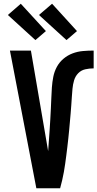

<svg xmlns="http://www.w3.org/2000/svg" viewBox="-20 -1005 520 1025"><path d="M174 0 33 -735H145L229 -245Q231 -233 233 -221.5Q235 -210 237 -198Q239 -226 241 -254.5Q243 -283 245 -311Q247 -339 248.5 -367.5Q250 -396 251.5 -424.5Q253 -453 254 -481.5Q255 -510 257 -538.5Q259 -567 264.5 -595Q270 -623 283.5 -648Q297 -673 319 -691.5Q341 -710 367.5 -720Q394 -730 422.5 -732.5Q451 -735 480 -735V-640Q457 -640 435 -635Q413 -630 397.5 -614Q382 -598 375.5 -576Q369 -554 367 -531.5Q365 -509 363.5 -487Q362 -465 360.5 -442.5Q359 -420 357 -397.5Q355 -375 353 -353Q351 -331 349 -308.5Q347 -286 344.5 -264Q342 -242 339.5 -220Q337 -198 334 -175.5Q331 -153 328 -131Q325 -109 321 -87Q317 -65 312 -43Q307 -21 301 0ZM335 -791 188 -925 258 -985 391 -839ZM169 -791 22 -925 91 -985 225 -839Z"/></svg>

Font: Iosevka QP
Style: Bold
Weight: 700
Designer: Belleve Invis
Foundry: Belleve Invis
Version: Version 20.0.0; ttfautohint (v1.8.4)